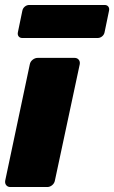

<svg xmlns="http://www.w3.org/2000/svg" viewBox="-26 -753 459 773"><path d="M16 0Q5 0 -1 -7.5Q-7 -15 -5 -26L94 -494Q96 -505 105.5 -512.5Q115 -520 126 -520H274Q285 -520 291 -512.5Q297 -505 295 -494L195 -26Q193 -15 184 -7.5Q175 0 164 0ZM64 -600Q54 -600 49 -606.5Q44 -613 46 -623L64 -710Q66 -720 74 -726.5Q82 -733 92 -733H395Q405 -733 410 -726.5Q415 -720 413 -710L395 -623Q393 -613 385 -606.5Q377 -600 367 -600Z"/></svg>

Font: Rubik ExtraBold
Style: Italic
Weight: 800
Italic angle: -12°
Designer: Hubert and Fischer
Foundry: Hubert and Fischer
Version: Version 2.300;gftools[0.9.30]